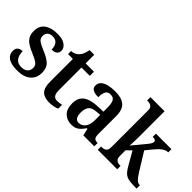

<svg xmlns="http://www.w3.org/2000/svg" viewBox="-19 -1355 1959 1959"><g transform="rotate(45 960.5 -375.0)"><path d="M208 10Q119 10 76.5 -19Q34 -48 34 -100Q34 -140 57.5 -155Q81 -170 108 -170Q108 -112 133.5 -78Q159 -44 212 -44Q259 -44 282 -66.5Q305 -89 305 -124Q305 -158 280.5 -178Q256 -198 194 -224Q142 -245 108.5 -267.5Q75 -290 58.5 -320Q42 -350 42 -396Q42 -471 94 -509Q146 -547 232 -547Q310 -547 347.5 -518.5Q385 -490 385 -453Q385 -423 365 -406.5Q345 -390 305 -390Q305 -440 282.5 -467Q260 -494 219 -494Q180 -494 160.5 -475Q141 -456 141 -424Q141 -389 166 -369.5Q191 -350 254 -324Q327 -295 365.5 -259Q404 -223 404 -155Q404 -77 352.5 -33.5Q301 10 208 10Z M668 10Q597 10 561.5 -25Q526 -60 526 -147V-476H456V-520Q483 -521 505 -532Q527 -543 541 -559Q556 -575 566 -599Q576 -623 583 -660H650V-536H770V-476H650V-152Q650 -103 665.5 -81Q681 -59 714 -59Q732 -59 748 -61.5Q764 -64 779 -67V-11Q764 -4 734.5 3Q705 10 668 10Z M986 10Q925 10 883 -29.5Q841 -69 841 -152Q841 -232 893 -270.5Q945 -309 1050 -313L1127 -316V-374Q1127 -429 1113 -460.5Q1099 -492 1055 -492Q1014 -492 999.5 -462.5Q985 -433 985 -383Q932 -383 906 -398.5Q880 -414 880 -448Q880 -483 904.5 -505Q929 -527 971 -537.5Q1013 -548 1064 -548Q1157 -548 1204 -509.5Q1251 -471 1251 -376V-119Q1251 -78 1263.5 -63Q1276 -48 1308 -48H1311V0H1153L1135 -77H1127Q1107 -49 1088.5 -29.5Q1070 -10 1046 0Q1022 10 986 10ZM1028 -56Q1073 -56 1100 -93Q1127 -130 1127 -191V-269L1080 -266Q1017 -262 993 -232.5Q969 -203 969 -147Q969 -56 1028 -56Z M1361 0V-48H1371Q1387 -48 1403 -52.5Q1419 -57 1429.5 -71.5Q1440 -86 1440 -116V-648Q1440 -676 1429 -689.5Q1418 -703 1402 -707.5Q1386 -712 1371 -712H1361V-760H1565V-376Q1565 -358 1564 -332Q1563 -306 1562 -284.5Q1561 -263 1560 -260L1676 -400Q1698 -426 1704.5 -440.5Q1711 -455 1711 -465Q1711 -490 1664 -490V-536H1888V-490Q1856 -490 1824.5 -467.5Q1793 -445 1757 -401L1700 -331L1823 -132Q1848 -91 1870 -69.5Q1892 -48 1918 -48H1921V0H1908Q1861 0 1829 -3.5Q1797 -7 1775 -17.5Q1753 -28 1735.5 -48.5Q1718 -69 1699 -102L1616 -247L1565 -197V-114Q1565 -85 1575.5 -71Q1586 -57 1602 -52.5Q1618 -48 1633 -48H1642V0Z"/></g></svg>

Font: Noto Serif Georgian SemiCondensed SemiBold
Style: Regular
Weight: 600
Width: 4
Designer: Monotype Design Team, Akaki Razmadze
Foundry: Google LLC
Version: Version 2.003; ttfautohint (v1.8.4.7-5d5b)